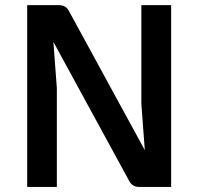

<svg xmlns="http://www.w3.org/2000/svg" viewBox="-20 -742 787 762"><path d="M659.2 -721.7V0H533.7Q519 0 508.8 -6.1Q498.5 -12.2 492.2 -24.9L191.9 -575.7L205.6 -392.1V0H87.9V-721.7H212.9Q227.5 -721.7 237.8 -715.8Q248 -710 254.4 -696.8L554.7 -146L541 -330.1V-721.7Z"/></svg>

Font: Lycee Sans SemiBold
Style: Regular
Weight: 600
Designer: Justin Alvin
Foundry: Alkove Design
Version: Version 1.030